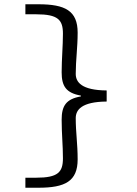

<svg xmlns="http://www.w3.org/2000/svg" viewBox="-20 -728 640 900"><path d="M99 152H160C285 152 344 122 344 19C344 -54 335 -107 335 -174C335 -213 362 -251 480 -252V-304C362 -305 335 -343 335 -382C335 -445 344 -506 344 -575C344 -678 285 -708 160 -708H99V-661H150C252 -661 275 -635 275 -570C275 -513 269 -451 269 -389C269 -324 290 -292 359 -280V-276C290 -264 269 -232 269 -167C269 -99 275 -47 275 14C275 79 252 105 150 105H99Z"/></svg>

Font: Hasklig
Style: Regular
Weight: 400
Monospace: yes
Designer: Paul D. Hunt, Teo Tuominen
Foundry: Adobe Systems Incorporated
Version: Version 2.030;PS 1.0;hotconv 16.6.51;makeotf.lib2.5.65220